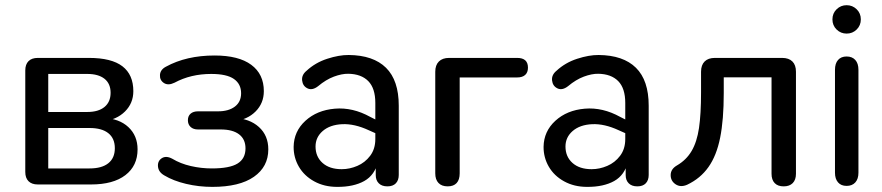

<svg xmlns="http://www.w3.org/2000/svg" viewBox="-20 -710 3396 739"><path d="M77.3 -48.2V-439Q77.3 -462.2 89.8 -474.7Q102.3 -487.1 125.5 -487.1H322.3Q409.4 -487.1 451.3 -454.8Q493.2 -422.5 493.2 -359.1Q493.2 -312.8 461.1 -280.9Q429.1 -249 376.7 -243.1V-256.4Q438.8 -253.9 474.1 -220.8Q509.5 -187.8 509.5 -135.1Q509.5 -71.9 462.6 -35.9Q415.8 0 330.3 0H125.5Q102.3 0 89.8 -12.5Q77.3 -24.9 77.3 -48.2ZM422 -139.5Q422 -177.4 396.9 -197.4Q371.9 -217.3 324.9 -217.3H165.7V-61.7H324.9Q371.9 -61.7 396.9 -81.7Q422 -101.7 422 -139.5ZM405.7 -352.9Q405.7 -388.1 382.2 -406.8Q358.6 -425.4 316.3 -425.4H165.7V-279H316.3Q358.6 -279 382.2 -298.3Q405.7 -317.6 405.7 -352.9Z M612.5 -34.8Q590.3 -47.3 588.1 -68.7Q586 -90.1 602.6 -101Q619.3 -111.9 643.5 -98.8Q674.5 -80.1 714.4 -70.9Q754.3 -61.7 795.3 -61.7Q863.9 -61.7 894.4 -80.6Q924.9 -99.5 924.9 -138.9Q924.9 -174.2 900.1 -193Q875.4 -211.7 829.7 -211.7H742.2Q724 -211.7 713.6 -221.4Q703.2 -231.1 703.2 -247.3Q703.2 -263.4 713.6 -272.5Q724 -281.5 742.2 -281.5H819.2Q860.1 -281.5 884.1 -299.8Q908 -318 908 -351Q908 -386.6 880.4 -406Q852.7 -425.4 792.9 -425.4Q714.2 -425.4 651.7 -391.7Q627.3 -379.8 610.8 -390.6Q594.4 -401.4 595.7 -421.7Q597.1 -442 618.5 -453.2Q697.2 -496.4 806 -496.4Q898.6 -496.4 947 -460.6Q995.5 -424.8 995.5 -359.1Q995.5 -312.8 963.7 -280.9Q932 -249 879.6 -243.1V-256.4Q940.5 -253.9 976.6 -221.1Q1012.7 -188.4 1012.7 -135.1Q1012.7 -68.3 957.3 -29.5Q901.9 9.3 797.2 9.3Q745 9.3 696.2 -2.3Q647.3 -13.9 612.5 -34.8Z M1110.2 -145Q1111 -204.3 1155.5 -245.1Q1200.1 -285.9 1268.8 -291.7Q1337.6 -297.5 1405.2 -260L1438.5 -243.2L1435.5 -192.6L1399.2 -208.8Q1344.3 -234.2 1297.2 -232Q1250 -229.8 1222.2 -205.8Q1194.5 -181.7 1194.5 -146.1Q1194.5 -106.9 1221.4 -82.9Q1248.3 -58.8 1295.3 -58.8Q1325.8 -58.8 1355.3 -71.5Q1384.9 -84.1 1404.7 -110.3Q1424.6 -136.6 1424.6 -174.7V-313.7Q1424.6 -370.2 1397.5 -397.8Q1370.4 -425.3 1320.4 -426.1Q1295.7 -426.4 1265.2 -415.1Q1234.8 -403.8 1204.1 -378.1Q1182 -361.1 1163.7 -369.8Q1145.4 -378.6 1142.9 -400.1Q1140.4 -421.7 1160 -437.7Q1193.8 -469 1239.5 -483.8Q1285.1 -498.6 1322.1 -498.3Q1416.8 -497.5 1465.8 -449.1Q1514.8 -400.7 1514.8 -303.1V-36.7Q1514.8 -16.3 1503.6 -4.5Q1492.3 7.3 1471 7.3Q1449.7 7.3 1438 -4.4Q1426.2 -16 1426.2 -36V-88.9H1435.3Q1422.8 -36 1381.9 -13.2Q1341 9.6 1277.9 9.3Q1228 9.3 1189.5 -11.9Q1151 -33 1130.4 -68.3Q1109.9 -103.6 1110.2 -145Z M1655.3 -42.8V-433.9Q1655.3 -459.5 1669.2 -473.3Q1683 -487.1 1708.5 -487.1H1970.6Q1991.3 -487.1 2001.7 -477.8Q2012.1 -468.4 2012.1 -449.7Q2012.1 -431.3 2001.4 -421.6Q1990.7 -411.9 1970.6 -411.9H1749.3V-42.8Q1749.3 -18.3 1737.6 -5.5Q1725.8 7.3 1703 7.3Q1680.1 7.3 1667.7 -5.8Q1655.3 -18.8 1655.3 -42.8Z M2072.2 -145Q2073 -204.3 2117.5 -245.1Q2162.1 -285.9 2230.8 -291.7Q2299.6 -297.5 2367.2 -260L2400.5 -243.2L2397.5 -192.6L2361.2 -208.8Q2306.3 -234.2 2259.2 -232Q2212 -229.8 2184.2 -205.8Q2156.5 -181.7 2156.5 -146.1Q2156.5 -106.9 2183.4 -82.9Q2210.3 -58.8 2257.3 -58.8Q2287.8 -58.8 2317.3 -71.5Q2346.9 -84.1 2366.7 -110.3Q2386.6 -136.6 2386.6 -174.7V-313.7Q2386.6 -370.2 2359.5 -397.8Q2332.4 -425.3 2282.4 -426.1Q2257.7 -426.4 2227.2 -415.1Q2196.8 -403.8 2166.1 -378.1Q2144 -361.1 2125.7 -369.8Q2107.4 -378.6 2104.9 -400.1Q2102.4 -421.7 2122 -437.7Q2155.8 -469 2201.5 -483.8Q2247.1 -498.6 2284.1 -498.3Q2378.8 -497.5 2427.8 -449.1Q2476.8 -400.7 2476.8 -303.1V-36.7Q2476.8 -16.3 2465.6 -4.5Q2454.3 7.3 2433 7.3Q2411.7 7.3 2400 -4.4Q2388.2 -16 2388.2 -36V-88.9H2397.3Q2384.8 -36 2343.9 -13.2Q2303 9.6 2239.9 9.3Q2190 9.3 2151.5 -11.9Q2113 -33 2092.4 -68.3Q2071.9 -103.6 2072.2 -145Z M2949.6 -41.1V-412.3H2765.7V-351.9Q2765.7 -249 2751.8 -180Q2738 -111 2706.9 -67.1Q2675.9 -23.1 2624.7 1.1Q2599.3 12.1 2580.2 -0.8Q2561.1 -13.7 2561.4 -36.6Q2561.7 -59.5 2585.6 -73.3Q2621.7 -94.2 2642.1 -129Q2662.5 -163.7 2670.4 -217.2Q2678.3 -270.7 2678.3 -354.8V-433.9Q2678.3 -459.7 2692.1 -473.4Q2705.8 -487.1 2731.5 -487.1H2990.4Q3016.2 -487.1 3029.9 -473.4Q3043.6 -459.7 3043.6 -433.9V-41.1Q3043.6 -17.9 3031.2 -5.3Q3018.8 7.3 2996.3 7.3Q2973.7 7.3 2961.7 -5.3Q2949.6 -17.9 2949.6 -41.1Z M3193.8 -45.3V-441.1Q3193.8 -465.9 3205.6 -479.2Q3217.3 -492.6 3238.6 -492.6Q3259.9 -492.6 3272 -479.2Q3284.1 -465.9 3284.1 -441.1V-45.3Q3284.1 -21.2 3272 -7.8Q3259.9 5.5 3238.6 5.5Q3217.3 5.5 3205.6 -8Q3193.8 -21.5 3193.8 -45.3ZM3184 -635.4Q3184 -658.8 3200.1 -674.4Q3216.1 -690 3238.7 -690Q3261.2 -690 3277.2 -674.4Q3293.3 -658.8 3293.3 -635.4Q3293.3 -612 3277.2 -596.3Q3261.2 -580.7 3238.7 -580.7Q3216.1 -580.7 3200.1 -596.3Q3184 -612 3184 -635.4Z"/></svg>

Font: SN Pro Thin
Style: Regular
Weight: 200
Designer: Tobias Whetton
Foundry: Supernotes
Version: Version 1.003;Glyphs 3.3 (3324)